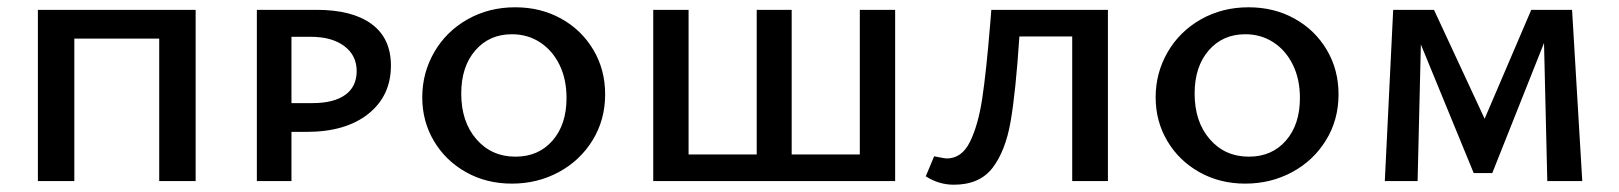

<svg xmlns="http://www.w3.org/2000/svg" viewBox="-20 -497 4443 527"><path d="M517 0H417V-391H184V0H84V-470H517Z M1053 -317Q1053 -234 991 -184.5Q929 -135 821 -135H780V0H685V-470H849Q947 -470 1000 -431Q1053 -392 1053 -317ZM959 -302Q959 -345 925 -370.5Q891 -396 833 -396H780V-214H838Q896 -214 927.5 -236.5Q959 -259 959 -302Z M1139 -230Q1139 -297 1172 -354Q1205 -411 1263.5 -444Q1322 -477 1394 -477Q1464 -477 1520 -446Q1576 -415 1608.5 -360.5Q1641 -306 1641 -238Q1641 -168 1606.5 -112Q1572 -56 1513.5 -24.5Q1455 7 1385 7Q1315 7 1259 -24.5Q1203 -56 1171 -110Q1139 -164 1139 -230ZM1535 -228Q1535 -280 1515.5 -319.5Q1496 -359 1462 -381Q1428 -403 1385 -403Q1323 -403 1284.5 -358.5Q1246 -314 1246 -240Q1246 -163 1287.5 -115Q1329 -67 1395 -67Q1458 -67 1496.5 -111Q1535 -155 1535 -228Z M2437 -470V0H1773V-470H1870V-73H2057V-470H2153V-73H2340V-470Z M3021 0H2923V-397H2778Q2768 -245 2754 -164Q2740 -83 2704.5 -36.5Q2669 10 2598 10Q2557 10 2521 -13L2544 -68Q2574 -62 2578 -62Q2620 -62 2642.5 -108Q2665 -154 2676 -226.5Q2687 -299 2698 -433L2701 -470H3021Z M3152 -230Q3152 -297 3185 -354Q3218 -411 3276.5 -444Q3335 -477 3407 -477Q3477 -477 3533 -446Q3589 -415 3621.5 -360.5Q3654 -306 3654 -238Q3654 -168 3619.5 -112Q3585 -56 3526.5 -24.5Q3468 7 3398 7Q3328 7 3272 -24.5Q3216 -56 3184 -110Q3152 -164 3152 -230ZM3548 -228Q3548 -280 3528.5 -319.5Q3509 -359 3475 -381Q3441 -403 3398 -403Q3336 -403 3297.5 -358.5Q3259 -314 3259 -240Q3259 -163 3300.5 -115Q3342 -67 3408 -67Q3471 -67 3509.5 -111Q3548 -155 3548 -228Z M4227 0 4218 -379 4076 -22H4025L3880 -375L3871 0H3781L3804 -470H3916L4055 -171L4183 -470H4295L4323 0Z"/></svg>

Font: Ysabeau SC Semibold
Style: Regular
Weight: 600
Designer: Christian Thalmann (Catharsis Fonts)
Version: Version 0.003